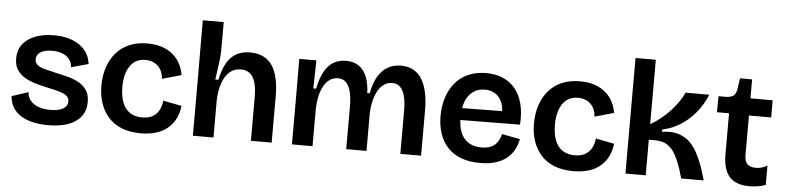

<svg xmlns="http://www.w3.org/2000/svg" viewBox="-44 -932 4781 1170"><g transform="rotate(5 2346.5 -347.0)"><path d="M272 13Q219 13 176 2.5Q133 -8 102.5 -28Q72 -48 55 -77.5Q38 -107 35 -144L136 -177Q138 -148 155 -126.5Q172 -105 203.5 -93Q235 -81 279 -81Q328 -81 355.5 -97Q383 -113 383 -142Q383 -163 368 -175.5Q353 -188 325 -196.5Q297 -205 257 -213Q219 -221 181 -231.5Q143 -242 112 -259.5Q81 -277 62 -305Q43 -333 43 -376Q43 -425 69 -460.5Q95 -496 144 -516Q193 -536 261 -536Q325 -536 373 -517.5Q421 -499 450.5 -464.5Q480 -430 486 -380L381 -351Q379 -380 363.5 -400Q348 -420 321 -430.5Q294 -441 259 -441Q213 -441 187.5 -425Q162 -409 162 -381Q162 -360 178 -346.5Q194 -333 223 -325.5Q252 -318 291 -309Q330 -301 367.5 -291Q405 -281 435 -264Q465 -247 483 -219.5Q501 -192 501 -148Q501 -97 473.5 -60.5Q446 -24 395 -5.5Q344 13 272 13Z M838 13Q771 13 721.5 -7Q672 -27 639.5 -64Q607 -101 591 -149.5Q575 -198 575 -255Q575 -315 591.5 -366Q608 -417 640.5 -455.5Q673 -494 721.5 -515Q770 -536 833 -536Q899 -536 946 -513.5Q993 -491 1020.5 -452Q1048 -413 1056 -362L939 -329Q937 -361 923 -385Q909 -409 885 -422Q861 -435 829 -435Q798 -435 775 -423Q752 -411 736 -388Q720 -365 711.5 -333Q703 -301 703 -260Q703 -204 718 -164.5Q733 -125 763.5 -104.5Q794 -84 840 -84Q880 -84 905.5 -100Q931 -116 943.5 -141.5Q956 -167 959 -197L1072 -175Q1068 -134 1051.5 -99.5Q1035 -65 1006 -39.5Q977 -14 935 -0.5Q893 13 838 13Z M1157 0V-312L1156 -706H1284V-548Q1284 -528 1282.5 -504Q1281 -480 1277.5 -454.5Q1274 -429 1270.5 -403.5Q1267 -378 1263 -353H1282Q1295 -413 1317 -453.5Q1339 -494 1374.5 -515Q1410 -536 1461 -536Q1551 -536 1595 -473Q1639 -410 1639 -282V0H1512V-266Q1512 -350 1487.5 -389Q1463 -428 1414 -428Q1372 -428 1344 -402.5Q1316 -377 1300.5 -332.5Q1285 -288 1283 -229V0Z M1763 0V-319L1762 -523H1867L1863 -351H1880Q1893 -414 1915 -455Q1937 -496 1970 -516Q2003 -536 2048 -536Q2096 -536 2127.5 -513.5Q2159 -491 2175 -450Q2191 -409 2193 -352H2208Q2220 -415 2244 -455.5Q2268 -496 2303.5 -516Q2339 -536 2384 -536Q2426 -536 2457.5 -519.5Q2489 -503 2510 -470.5Q2531 -438 2542 -389.5Q2553 -341 2553 -278V0H2426V-263Q2426 -317 2416.5 -353.5Q2407 -390 2388 -408Q2369 -426 2339 -426Q2304 -426 2278 -401.5Q2252 -377 2237 -333.5Q2222 -290 2219 -233V0H2095V-258Q2095 -315 2085.5 -352Q2076 -389 2056.5 -407.5Q2037 -426 2007 -426Q1972 -426 1946 -401.5Q1920 -377 1905.5 -333Q1891 -289 1889 -231V0Z M2914 13Q2850 13 2800.5 -5Q2751 -23 2717.5 -58Q2684 -93 2667 -142Q2650 -191 2650 -252Q2650 -313 2667 -365Q2684 -417 2716 -455.5Q2748 -494 2796 -515Q2844 -536 2905 -536Q2963 -536 3008 -516.5Q3053 -497 3083.5 -459.5Q3114 -422 3128 -367Q3142 -312 3137 -241L2731 -237V-310L3060 -314L3020 -273Q3026 -328 3012 -364Q2998 -400 2970 -417.5Q2942 -435 2906 -435Q2864 -435 2834 -413.5Q2804 -392 2788 -352Q2772 -312 2772 -255Q2772 -168 2809.5 -125Q2847 -82 2915 -82Q2944 -82 2965 -89.5Q2986 -97 2999.5 -110Q3013 -123 3021 -140Q3029 -157 3033 -174L3144 -153Q3137 -116 3120 -85.5Q3103 -55 3075 -33Q3047 -11 3007 1Q2967 13 2914 13Z M3484 13Q3417 13 3367.5 -7Q3318 -27 3285.5 -64Q3253 -101 3237 -149.5Q3221 -198 3221 -255Q3221 -315 3237.5 -366Q3254 -417 3286.5 -455.5Q3319 -494 3367.5 -515Q3416 -536 3479 -536Q3545 -536 3592 -513.5Q3639 -491 3666.5 -452Q3694 -413 3702 -362L3585 -329Q3583 -361 3569 -385Q3555 -409 3531 -422Q3507 -435 3475 -435Q3444 -435 3421 -423Q3398 -411 3382 -388Q3366 -365 3357.5 -333Q3349 -301 3349 -260Q3349 -204 3364 -164.5Q3379 -125 3409.5 -104.5Q3440 -84 3486 -84Q3526 -84 3551.5 -100Q3577 -116 3589.5 -141.5Q3602 -167 3605 -197L3718 -175Q3714 -134 3697.5 -99.5Q3681 -65 3652 -39.5Q3623 -14 3581 -0.5Q3539 13 3484 13Z M3803 0V-707H3927V-313Q3962 -333 3993 -358.5Q4024 -384 4049.5 -412Q4075 -440 4094.5 -468.5Q4114 -497 4125 -523H4270Q4255 -485 4230 -447Q4205 -409 4171 -376.5Q4137 -344 4094.5 -320.5Q4052 -297 4003 -287V-273Q4064 -282 4106 -268Q4148 -254 4176 -225.5Q4204 -197 4223 -159Q4242 -121 4257 -81L4282 0H4144L4128 -54Q4112 -102 4092.5 -139Q4073 -176 4043.5 -197Q4014 -218 3964 -218H3927V0Z M4562 11Q4479 11 4439.5 -33Q4400 -77 4400 -170V-421H4326L4327 -519H4372Q4404 -520 4419 -532Q4434 -544 4438 -572L4448 -639H4522V-523H4658V-418H4522V-176Q4522 -138 4539.5 -121Q4557 -104 4591 -104Q4609 -104 4627.5 -109Q4646 -114 4661 -124V-5Q4631 5 4606 8Q4581 11 4562 11Z"/></g></svg>

Font: Bricolage Grotesque 28pt SemiBold
Style: Regular
Weight: 600
Version: Version 1.001;gftools[0.9.33.dev8+g029e19f]